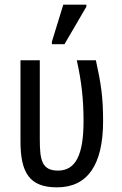

<svg xmlns="http://www.w3.org/2000/svg" viewBox="-20 -796 523 825"><path d="M203 -606H257L351 -767V-776H252L203 -617ZM225 9C355 9 423 -86 423 -276C423 -379 414 -437 392 -537H310C330 -447 339 -370 339 -276C339 -130 305 -63 229 -63C159 -63 151 -110 151 -198V-537H68V-189C68 -52 108 9 225 9Z"/></svg>

Font: Noto Sans Condensed
Style: Regular
Weight: 400
Width: 3
Designer: Monotype Design Team
Foundry: Monotype Imaging Inc.
Version: Version 2.013